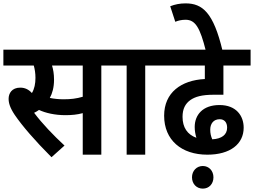

<svg xmlns="http://www.w3.org/2000/svg" viewBox="-20 -916 1504 1137"><path d="M580 -528H669V-622H0V-528H180C186 -507 190 -482 190 -455C190 -421 184 -390 169 -365C150 -386 128 -397 100 -397C50 -397 31 -363 31 -331C31 -306 39 -278 67 -236C112 -170 187 -83 285 15L362 -54C296 -115 229 -185 182 -248C192 -253 202 -258 211 -265C249 -247 305 -234 367 -234C405 -234 437 -237 470 -246V0H580ZM356 -328C327 -328 300 -331 275 -336C290 -363 300 -399 300 -444C300 -478 295 -506 288 -528H470V-343C432 -332 400 -328 356 -328Z M840 -528H929V-622H655V-528H730V0H840Z M1208 0C1343 0 1423 -63 1423 -160C1423 -230 1379 -294 1280 -294C1180 -294 1133 -235 1133 -164C1133 -141 1137 -120 1143 -100C1090 -119 1061 -161 1061 -224C1061 -271 1077 -302 1108 -324C1136 -343 1174 -355 1247 -355H1303V-528H1464V-622H915V-528H1193V-448C1053 -441 952 -368 952 -231C952 -86 1055 0 1208 0ZM1225 -148C1225 -183 1244 -210 1281 -210C1308 -210 1325 -192 1325 -160C1325 -118 1293 -94 1237 -91C1229 -109 1225 -127 1225 -148ZM1117 134C1117 173 1144 201 1181 201C1218 201 1244 173 1244 134C1244 96 1218 67 1181 67C1144 67 1117 96 1117 134Z M1199 -615H1298C1244 -842 1179 -896 1079 -896C1045 -896 1016 -890 988 -879L1018 -787C1035 -794 1055 -799 1079 -799C1138 -799 1165 -750 1199 -615Z"/></svg>

Font: Noto Sans Devanagari UI SemiCondensed SemiBold
Style: Regular
Weight: 600
Width: 4
Designer: Jelle Bosma - Monotype Design Team
Foundry: Monotype Imaging Inc.
Version: Version 2.004